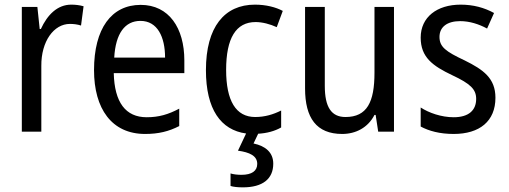

<svg xmlns="http://www.w3.org/2000/svg" viewBox="-20 -567 2191 827"><path d="M287 -547C227 -547 184 -503 156 -442H151L141 -537H74V0H158V-283C157 -389 212 -464 281 -464C297 -464 314 -462 329 -457L340 -540C323 -545 304 -547 287 -547Z M586 -546C460 -546 385 -444 385 -265C385 -99 461 10 605 10C663 10 707 -1 752 -24V-99C705 -74 664 -62 612 -62C521 -62 473 -126 470 -252H774V-307C774 -446 708 -546 586 -546ZM585 -477C658 -477 691 -408 691 -319H472C478 -423 518 -477 585 -477Z M1157 138C1157 90 1124 62 1072 51L1092 9C1129 7 1163 -2 1191 -18V-91C1157 -74 1121 -63 1079 -63C996 -63 954 -133 954 -266C954 -402 996 -472 1081 -472C1110 -472 1144 -463 1172 -450L1198 -520C1168 -536 1126 -547 1078 -547C947 -547 867 -451 867 -265C867 -96 931 -7 1040 8L1005 82C1055 89 1088 104 1088 139C1088 169 1065 186 1020 186C1003 186 985 184 973 180V234C985 238 1004 240 1026 240C1111 240 1157 204 1157 138Z M1677 -537H1593V-254C1593 -127 1561 -63 1468 -63C1407 -63 1379 -106 1379 -197V-537H1294V-186C1294 -59 1343 10 1454 10C1512 10 1565 -17 1593 -72H1598L1609 0H1677Z M2114 -146C2114 -230 2062 -267 1981 -307C1900 -345 1873 -365 1873 -408C1873 -450 1905 -476 1962 -476C2003 -476 2043 -463 2078 -444L2108 -511C2066 -534 2019 -547 1964 -547C1862 -547 1792 -493 1792 -405C1792 -320 1844 -283 1928 -243C2007 -206 2031 -182 2031 -141C2031 -92 1999 -62 1934 -62C1881 -62 1827 -81 1792 -104V-22C1827 -3 1874 10 1934 10C2046 10 2114 -45 2114 -146Z"/></svg>

Font: Noto Sans Oriya Cond
Style: Regular
Weight: 400
Width: 3
Designer: Amélie Bonet and Sol Matas
Foundry: Google LLC
Version: Version 2.006